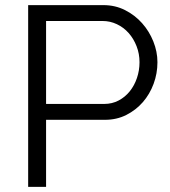

<svg xmlns="http://www.w3.org/2000/svg" viewBox="-20 -730 663 750"><path d="M90 0V-710H384Q430 -710 468.5 -690.5Q507 -671 535 -639.5Q563 -608 579 -568Q595 -528 595 -487Q595 -443 580 -402.5Q565 -362 538 -331Q511 -300 473.5 -281Q436 -262 390 -262H160V0ZM160 -324H387Q418 -324 443.5 -337.5Q469 -351 487 -373.5Q505 -396 515 -425.5Q525 -455 525 -487Q525 -520 513.5 -549.5Q502 -579 482.5 -601Q463 -623 436.5 -635.5Q410 -648 381 -648H160Z"/></svg>

Font: Boldmen
Style: Regular
Weight: 400
Designer: Matt McInerney, Pablo Impallari, Rodrigo Fuenzalida
Foundry: LIVING CONCEPT
Version: Version 1.000